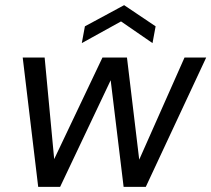

<svg xmlns="http://www.w3.org/2000/svg" viewBox="-20 -724 819 744"><path d="M128 0 68 -501H153L193 -75L175 -76L377 -501H472L523 -76L506 -75L695 -501H779L545 0H459L405 -445H424L213 0ZM297 -557 309 -622 461 -704 583 -622 571 -557 449 -641Z"/></svg>

Font: DM Sans 18pt
Style: Italic
Weight: 400
Italic angle: -10°
Designer: Colophon Foundry, Jonny Pinhorn
Foundry: Colophon Foundry
Version: Version 4.004;gftools[0.9.30]